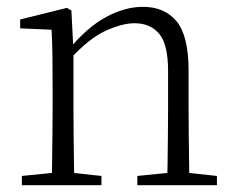

<svg xmlns="http://www.w3.org/2000/svg" viewBox="-20 -542 691 562"><path d="M44 0V-27L154 -38H174L277 -27V0ZM131 0Q132 -24 132.5 -64.5Q133 -105 133.5 -149Q134 -193 134 -226V-281Q134 -333 133.5 -375.5Q133 -418 131 -455L39 -459V-485L176 -519L189 -511L195 -393V-392V-226Q195 -193 195.5 -149Q196 -105 196.5 -64.5Q197 -24 198 0ZM382 0V-27L491 -38H512L615 -27V0ZM469 0Q470 -24 470.5 -64Q471 -104 471.5 -148Q472 -192 472 -226V-334Q472 -412 446 -443Q420 -474 374 -474Q339 -474 290.5 -452.5Q242 -431 184 -368L174 -398H182Q236 -463 291 -492.5Q346 -522 398 -522Q462 -522 497 -479.5Q532 -437 532 -335V-226Q532 -192 532.5 -148Q533 -104 533.5 -64Q534 -24 535 0Z"/></svg>

Font: Noto Serif KR ExtraLight
Style: Regular
Weight: 200
Designer: Ryoko NISHIZUKA 西塚涼子 (kana & ideographs); Frank Grießhammer (Latin, Greek & Cyrillic); Wenlong ZHANG 张文龙 (bopomofo); San
Foundry: Adobe
Version: Version 2.002-H1;hotconv 1.1.0;makeotfexe 2.6.0